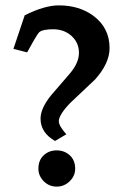

<svg xmlns="http://www.w3.org/2000/svg" viewBox="-20 -691 484 715"><path d="M72 -634Q146 -671 199 -671Q275 -671 328 -632Q388 -587 388 -512Q388 -455 334 -395L243 -309Q223 -289 211 -270.5Q199 -252 199 -240Q199 -222 227 -191L185 -166Q131 -197 131 -249Q131 -288 171 -337L240 -417Q274 -457 274 -494Q274 -532 246.5 -557Q219 -582 178 -582Q139 -582 126 -571Q123 -568 115 -555.5Q107 -543 95 -521L81 -496L30 -509ZM123 -63Q123 -94 142.5 -112.5Q162 -131 191 -131Q220 -131 240 -112.5Q260 -94 260 -63Q260 -36 239.5 -16Q219 4 191 4Q163 4 143 -16Q123 -36 123 -63Z"/></svg>

Font: New Athena Unicode
Style: Bold
Weight: 700
Designer: J. Rusten 1997; rev. by R. Hancock 2001, 2002, rev. by D. Mastronarde 2002-2021
Foundry: Society for Classical Studies (formerly American Philological Association)
Version: Version 5.008